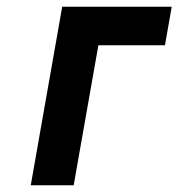

<svg xmlns="http://www.w3.org/2000/svg" viewBox="-20 -548 528 568"><path d="M468 -414 488 -528H164L71 0H198L271 -414Z"/></svg>

Font: Asimov
Style: NarIt
Weight: 500
Designer: Google
Version: Version 2.000980; 2014